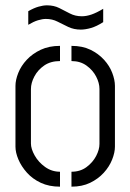

<svg xmlns="http://www.w3.org/2000/svg" viewBox="-20 -699 487 720"><path d="M283 -588Q257 -588 236 -598Q215 -608 195.5 -618Q176 -628 152 -628Q139 -628 122.5 -623Q106 -618 86 -606V-657Q107 -669 124.5 -674Q142 -679 156 -679Q182 -679 202 -669Q222 -659 242 -648.5Q262 -638 287 -638Q304 -638 323 -644.5Q342 -651 367 -666V-616Q342 -600 321 -594Q300 -588 283 -588ZM205 1Q164 1 133 -13.5Q102 -28 81 -51.5Q60 -75 49 -101Q38 -127 38 -149V-377Q38 -399 48.5 -425.5Q59 -452 80.5 -475Q102 -498 133 -512.5Q164 -527 205 -527V-470Q170 -470 146 -453.5Q122 -437 109 -412.5Q96 -388 96 -365V-161Q96 -141 110 -116Q124 -91 149 -73Q174 -55 205 -55ZM248 1V-55Q281 -55 304.5 -72.5Q328 -90 340.5 -114Q353 -138 353 -159V-365Q353 -388 340.5 -412Q328 -436 304.5 -453Q281 -470 248 -470V-527Q289 -527 319 -512.5Q349 -498 370 -475Q391 -452 401 -425.5Q411 -399 411 -377V-149Q411 -127 400.5 -100.5Q390 -74 369 -51Q348 -28 318 -13.5Q288 1 248 1Z"/></svg>

Font: Stick No Bills Light
Style: Regular
Weight: 300
Version: Version 2.000